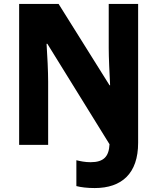

<svg xmlns="http://www.w3.org/2000/svg" viewBox="-20 -734 796 973"><path d="M460 219C597 219 680 145 680 -10V-714H531V-490C531 -442 535 -361 538 -302H535L277 -714H77V0H224V-320C224 -371 220 -452 216 -512H220L535 -3C532 59 506 88 439 88C411 88 388 83 367 78V209C390 215 422 219 460 219Z"/></svg>

Font: Noto Sans Gujarati UI SemiCondensed ExtraBold
Style: Regular
Weight: 800
Width: 4
Designer: Jelle Bosma - Monotype Design Team, Universal Thirst
Foundry: Monotype Imaging Inc.
Version: Version 2.106